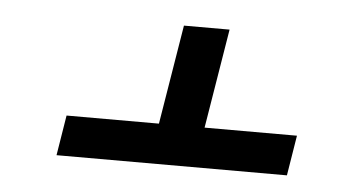

<svg xmlns="http://www.w3.org/2000/svg" viewBox="-32 -607 663 352"><g transform="rotate(5 300.0 -431.5)"><path d="M82 -303 94 -377H264L294 -560H378L348 -377H518L506 -303Z"/></g></svg>

Font: Iosevka Custom Oblique
Style: Regular
Weight: 400
Italic angle: -9°
Designer: Belleve Invis
Foundry: Belleve Invis
Version: Version 27.0.1